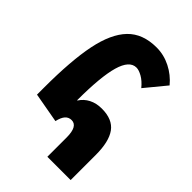

<svg xmlns="http://www.w3.org/2000/svg" viewBox="-224 -852 944 944"><g transform="rotate(45 247.5 -380.0)"><path d="M290 -134Q290 -212 247 -212Q227 -212 214 -197.5Q201 -183 194 -152L38 -180V-229Q38 -417 61.5 -532Q85 -647 139.5 -703.5Q194 -760 290 -760Q341 -760 387.5 -736.5Q434 -713 467 -673L378 -565Q355 -593 331 -606.5Q307 -620 290 -620Q242 -620 219.5 -541.5Q197 -463 197 -300H199Q216 -327 245 -342Q274 -357 312 -357Q387 -357 419.5 -312Q452 -267 452 -175V0H290Z"/></g></svg>

Font: Noto Sans Armenian Black Cond
Style: Regular
Weight: 900
Width: 3
Designer: Monotype Design team
Foundry: Monotype Imaging Inc.
Version: Version 1.000